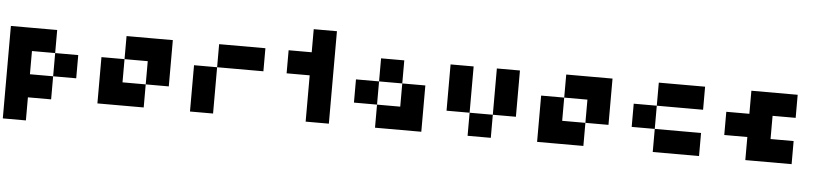

<svg xmlns="http://www.w3.org/2000/svg" viewBox="-49 -1015 6404 1489"><g transform="rotate(5 3153.0 -270.5)"><path d="M179.7 0Q179.7 59.6 179.7 179.7Q120.1 179.7 0 179.7Q0 -59.6 0 -540Q59.6 -540 179.7 -540Q240.2 -540 360.4 -540Q360.4 -480.5 360.4 -360.4Q299.8 -360.4 179.7 -360.4Q179.7 -299.8 179.7 -179.7Q240.2 -179.7 360.4 -179.7Q360.4 -120.1 360.4 0Q299.8 0 179.7 0ZM360.4 -360.4Q419.9 -360.4 540 -360.4Q540 -299.8 540 -179.7Q480.5 -179.7 360.4 -179.7Q360.4 -240.2 360.4 -360.4Z M1081.1 -540Q1140.6 -540 1260.7 -540Q1260.7 -419.9 1260.7 -179.7Q1201.2 -179.7 1081.1 -179.7Q1081.1 -240.2 1081.1 -360.4Q1020.5 -360.4 900.4 -360.4Q900.4 -419.9 900.4 -540Q960.9 -540 1081.1 -540ZM900.4 -179.7Q960.9 -179.7 1081.1 -179.7Q1081.1 -120.1 1081.1 0Q1020.5 0 900.4 0Q840.8 0 720.7 0Q720.7 -120.1 720.7 -360.4Q780.3 -360.4 900.4 -360.4Q900.4 -299.8 900.4 -179.7Z M1441.4 -360.4Q1501 -360.4 1621.1 -360.4Q1621.1 -240.2 1621.1 0Q1561.5 0 1441.4 0Q1441.4 -120.1 1441.4 -360.4ZM1621.1 -540Q1741.2 -540 1981.4 -540Q1981.4 -480.5 1981.4 -360.4Q1861.3 -360.4 1621.1 -360.4Q1621.1 -419.9 1621.1 -540Z M2341.8 -360.4Q2282.2 -360.4 2162.1 -360.4Q2162.1 -419.9 2162.1 -540Q2221.7 -540 2341.8 -540Q2341.8 -599.6 2341.8 -719.7Q2402.3 -719.7 2522.5 -719.7Q2522.5 -480.5 2522.5 0Q2461.9 0 2341.8 0Q2341.8 -120.1 2341.8 -360.4Z M3062.5 -179.7Q3062.5 -240.2 3062.5 -360.4Q3122.1 -360.4 3242.2 -360.4Q3242.2 -299.8 3242.2 -179.7Q3242.2 -120.1 3242.2 0Q3122.1 0 2881.8 0Q2881.8 -59.6 2881.8 -179.7Q2942.4 -179.7 3062.5 -179.7ZM2702.1 -360.4Q2761.7 -360.4 2881.8 -360.4Q2881.8 -299.8 2881.8 -179.7Q2822.3 -179.7 2702.1 -179.7Q2702.1 -240.2 2702.1 -360.4ZM2881.8 -540Q2942.4 -540 3062.5 -540Q3062.5 -480.5 3062.5 -360.4Q3002 -360.4 2881.8 -360.4Q2881.8 -419.9 2881.8 -540Z M3422.9 -540Q3482.4 -540 3602.5 -540Q3602.5 -419.9 3602.5 -179.7Q3543 -179.7 3422.9 -179.7Q3422.9 -299.8 3422.9 -540ZM3602.5 -179.7Q3663.1 -179.7 3783.2 -179.7Q3783.2 -120.1 3783.2 0Q3722.7 0 3602.5 0Q3602.5 -59.6 3602.5 -179.7ZM3783.2 -540Q3842.8 -540 3962.9 -540Q3962.9 -419.9 3962.9 -179.7Q3903.3 -179.7 3783.2 -179.7Q3783.2 -299.8 3783.2 -540Z M4503.9 -540Q4563.5 -540 4683.6 -540Q4683.6 -419.9 4683.6 -179.7Q4624 -179.7 4503.9 -179.7Q4503.9 -240.2 4503.9 -360.4Q4443.4 -360.4 4323.2 -360.4Q4323.2 -419.9 4323.2 -540Q4383.8 -540 4503.9 -540ZM4323.2 -179.7Q4383.8 -179.7 4503.9 -179.7Q4503.9 -120.1 4503.9 0Q4443.4 0 4323.2 0Q4263.7 0 4143.6 0Q4143.6 -120.1 4143.6 -360.4Q4203.1 -360.4 4323.2 -360.4Q4323.2 -299.8 4323.2 -179.7Z M4864.3 -360.4Q4923.8 -360.4 5043.9 -360.4Q5043.9 -299.8 5043.9 -179.7Q4984.4 -179.7 4864.3 -179.7Q4864.3 -240.2 4864.3 -360.4ZM5043.9 -540Q5164.1 -540 5404.3 -540Q5404.3 -480.5 5404.3 -360.4Q5284.2 -360.4 5043.9 -360.4Q5043.9 -419.9 5043.9 -540ZM5043.9 -179.7Q5164.1 -179.7 5404.3 -179.7Q5404.3 -120.1 5404.3 0Q5284.2 0 5043.9 0Q5043.9 -59.6 5043.9 -179.7Z M5764.6 -179.7Q5705.1 -179.7 5585 -179.7Q5585 -240.2 5585 -360.4Q5644.5 -360.4 5764.6 -360.4Q5764.6 -419.9 5764.6 -540Q5884.8 -540 6125 -540Q6125 -480.5 6125 -360.4Q6065.4 -360.4 5945.3 -360.4Q5945.3 -299.8 5945.3 -179.7Q6004.9 -179.7 6125 -179.7Q6125 -120.1 6125 0Q6004.9 0 5764.6 0Q5764.6 -59.6 5764.6 -179.7Z"/></g></svg>

Font: Pixelfont
Style: 5 px
Weight: 400
Designer: Eugene Lysy
Version: Version 1.0.2 (beta)